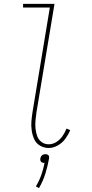

<svg xmlns="http://www.w3.org/2000/svg" viewBox="-20 -755 472 990"><path d="M231 8Q255 8 278 -5Q301 -18 316.5 -39Q332 -60 342 -84L323 -92Q315 -72 302.5 -53.5Q290 -35 271 -23Q252 -11 231 -11Q210 -11 194 -23Q178 -35 171.5 -54Q165 -73 163 -93Q161 -113 163 -134Q165 -155 168 -176L261 -735H99V-716H237L148 -179Q144 -154 142 -130Q140 -106 143.5 -82Q147 -58 156.5 -37Q166 -16 186.5 -4Q207 8 231 8ZM181 215Q202 179 214 140Q226 101 233 62Q234 56 232.5 50.5Q231 45 225.5 42.5Q220 40 214 40Q208 40 202 42.5Q196 45 192.5 50.5Q189 56 188 62Q187 68 188.5 73.5Q190 79 195.5 82Q201 85 207 85Q208 85 210 84Q204 116 193 147Q182 178 165 206Z"/></svg>

Font: Iosevka Sparkle Thin
Style: Italic
Weight: 100
Italic angle: -9°
Designer: Belleve Invis
Foundry: Belleve Invis
Version: Version 4.5.0; ttfautohint (v1.8.3)